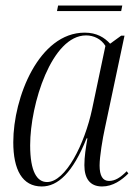

<svg xmlns="http://www.w3.org/2000/svg" viewBox="-20 -664 506 694"><path d="M186 -624H418L422 -644H190ZM131 10C189 10 243 -39 293 -164H296C290 -130 285 -97 285 -67C285 -19 305 10 349 10C388 10 420 -13 444 -37L438 -45C415 -22 396 -10 374 -10C351 -10 340 -29 340 -66C340 -98 351 -164 359 -200L430 -535H418L378 -506C358 -528 330 -546 286 -546C121 -546 28 -312 28 -150C28 -51 60 10 131 10ZM150 -6C114 -6 89 -43 89 -139C89 -288 167 -536 291 -536C319 -536 346 -523 361 -498L313 -270C286 -143 217 -6 150 -6Z"/></svg>

Font: Noto Serif Display Condensed Light
Style: Italic
Weight: 300
Width: 3
Italic angle: -12°
Designer: Monotype Design Team
Foundry: Monotype Imaging Inc.
Version: Version 2.009